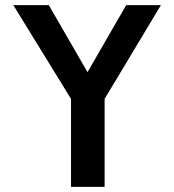

<svg xmlns="http://www.w3.org/2000/svg" viewBox="-20 -731 682 751"><path d="M32.2 -710.9 257.8 -344.2V0H389.2V-344.2L609.4 -710.9H473.6L322.3 -448.7L170.9 -710.9Z"/></svg>

Font: Tuffy
Style: Bold
Weight: 700
Designer: Thatcher Ulrich, Karoly Barta, Michael Everson
Version: Version 001.270